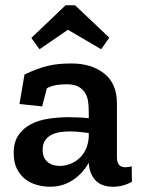

<svg xmlns="http://www.w3.org/2000/svg" viewBox="-20 -699 537 729"><path d="M73 -416Q98 -428 119.5 -436Q141 -444 162 -449Q183 -454 204.5 -456Q226 -458 252 -458Q327 -458 375.5 -420Q424 -382 424 -306V-104Q424 -82 432 -73Q440 -64 457 -64Q462 -64 468.5 -65Q475 -66 480 -68L481 -9Q448 10 409 10Q366 10 343 -14Q320 -38 317 -79V-81Q307 -63 293 -47Q279 -31 260.5 -18Q242 -5 219.5 2.5Q197 10 170 10Q146 10 121.5 3.5Q97 -3 77 -18Q57 -33 44.5 -57.5Q32 -82 32 -118Q32 -160 50.5 -186.5Q69 -213 98.5 -228Q128 -243 165.5 -248.5Q203 -254 241 -254Q261 -254 280.5 -253Q300 -252 317 -250V-275Q317 -295 314.5 -313.5Q312 -332 303 -346.5Q294 -361 277.5 -370Q261 -379 233 -379Q212 -379 193.5 -376Q175 -373 158 -364L140 -295L54 -304ZM364 -512 238 -586 130 -512 99 -555 229 -679H265L395 -556ZM317 -194Q300 -196 282 -198Q264 -200 245 -200Q225 -200 206.5 -197Q188 -194 173.5 -186Q159 -178 150.5 -164.5Q142 -151 142 -130Q142 -100 160 -84.5Q178 -69 207 -69Q226 -69 245 -76Q264 -83 279.5 -96.5Q295 -110 305 -130.5Q315 -151 317 -178Z"/></svg>

Font: Zilla Slab SemiBold
Style: Regular
Weight: 600
Designer: Typotheque.com
Foundry: Typotheque type foundry
Version: Version 1.1; 2017